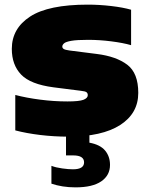

<svg xmlns="http://www.w3.org/2000/svg" viewBox="-20 -579 644 829"><path d="M275 11Q213.5 11 153.5 3.8Q93.5 -3.5 46 -16V-169Q93.5 -156.5 153 -148.8Q212.5 -141 271 -141Q322 -141 340.5 -148.2Q359 -155.5 359 -168Q359 -176.5 353.5 -180.8Q348 -185 329 -187L211 -202Q111.5 -215 71.2 -257Q31 -299 31 -368Q31 -456 110 -507.5Q189 -559 359 -559Q408.5 -559 460 -553Q511.5 -547 546 -537V-384Q511.5 -394 460.2 -400.5Q409 -407 361 -407Q312 -407 288 -402.8Q264 -398.5 256.5 -391.8Q249 -385 249 -378Q249 -371.5 255.2 -367.5Q261.5 -363.5 280 -361L398 -346Q482 -335.5 529.5 -299.5Q577 -263.5 577 -178Q577 -89.5 498.8 -39.2Q420.5 11 275 11ZM306 230Q277 230 250.5 225.8Q224 221.5 202 214V137Q221.5 144.5 248.5 148.2Q275.5 152 295 152Q343 152 343 122Q343 92 296 92H265V-10H366V37Q412.5 45.5 433.8 71Q455 96.5 455 133Q455 178 417.2 204Q379.5 230 306 230Z"/></svg>

Font: Encode Sans Expanded Expanded Black
Style: Regular
Weight: 900
Width: 7
Designer: Multiple Designers
Foundry: Impallari Type
Version: Version 3.000; ttfautohint (v1.8.3) -l 8 -r 50 -G 200 -x 14 